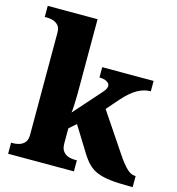

<svg xmlns="http://www.w3.org/2000/svg" viewBox="-112 -857 880 953"><g transform="rotate(15 328.5 -380.0)"><path d="M16 0V-57H30Q41 -57 57 -61.5Q73 -66 85 -79Q97 -92 97 -120V-644Q97 -670 84.5 -682.5Q72 -695 56.5 -699Q41 -703 30 -703H16V-760H272V-378Q272 -352 270.5 -321Q269 -290 267 -279L393 -421Q403 -433 406 -440.5Q409 -448 409 -453Q409 -466 394.5 -474.5Q380 -483 356 -483V-536H620V-483Q586 -483 552 -464Q518 -445 479 -401L426 -340L559 -142Q587 -100 609 -78.5Q631 -57 653 -57H656V0H642Q583 0 542.5 -4.5Q502 -9 474.5 -20Q447 -31 426.5 -51.5Q406 -72 386 -105L308 -231L272 -199V-122Q272 -94 284 -80Q296 -66 311.5 -61.5Q327 -57 338 -57H354V0Z"/></g></svg>

Font: Noto Serif ExtraBold
Style: Regular
Weight: 800
Designer: Monotype Design Team
Foundry: Monotype Imaging Inc.
Version: Version 2.014